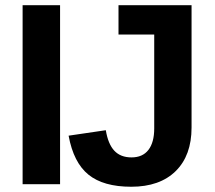

<svg xmlns="http://www.w3.org/2000/svg" viewBox="-20 -708 825 738"><path d="M66.9 0V-688H210.9V0ZM484.4 9.8Q377.4 9.8 320.1 -36.6Q262.7 -83 243.7 -186.5L386.7 -207.5Q395.5 -154.3 419.4 -128.7Q443.4 -103 485.4 -103Q528.3 -103 550.5 -131.8Q572.8 -160.6 572.8 -214.4V-575.2H435.5V-688H716.3V-217.8Q716.3 -110.4 655.3 -50.3Q594.2 9.8 484.4 9.8Z"/></svg>

Font: Liberation Sans
Style: Bold
Weight: 700
Designer: Steve Matteson
Foundry: Ascender Corporation
Version: Version 2.1.5